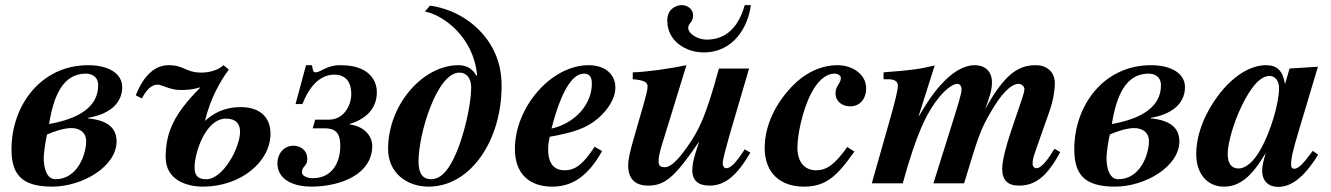

<svg xmlns="http://www.w3.org/2000/svg" viewBox="-20 -717 5206 751"><path d="M324 -256C424 -273 458 -325 458 -376C458 -430 404 -462 325 -462C139 -462 25 -303 25 -134C25 -39 60 13 184 13C303 13 436 -66 436 -164C436 -219 397 -247 324 -254ZM364 -383C364 -298 286 -252 172 -232C190 -344 227 -429 316 -429C337 -429 364 -419 364 -383ZM317 -165C317 -113 283 -16 197 -16C165 -16 151 -54 151 -100C151 -121 160 -176 164 -191C189 -202 229 -216 259 -216C292 -216 317 -199 317 -165Z M782 -245C803 -333 842 -400 875 -445L854 -462C836 -444 800 -433 769 -433C705 -433 701 -462 640 -462C589 -462 544 -427 511 -344L535 -332C552 -365 572 -386 597 -386C612 -386 646 -365 685 -365C708 -365 734 -366 760 -375L762 -373C662 -272 628 -201 628 -102C628 -13 710 13 774 13C920 13 1038 -83 1038 -194C1038 -260 995 -298 922 -298C879 -298 830 -288 783 -245ZM919 -202C919 -140 853 -16 787 -16C761 -16 741 -24 741 -62C741 -118 783 -253 864 -253C903 -253 919 -232 919 -202Z M1177 -462 1136 -310H1163C1183 -363 1223 -425 1287 -425C1338 -425 1354 -389 1354 -350C1354 -302 1323 -249 1267 -249H1213L1203 -215H1252C1304 -215 1311 -181 1311 -146C1311 -91 1286 -20 1203 -20C1182 -20 1161 -29 1161 -43C1161 -68 1182 -66 1182 -95C1182 -132 1152 -147 1128 -147C1088 -147 1065 -113 1065 -79C1065 -9 1137 13 1197 13C1256 13 1318 0 1363 -27C1407 -53 1436 -93 1436 -146C1436 -184 1406 -223 1348 -230V-232C1424 -256 1454 -302 1454 -357C1454 -396 1433 -425 1404 -442C1376 -458 1341 -462 1309 -462C1258 -462 1234 -434 1214 -434C1204 -434 1204 -444 1200 -462Z M1642 -672C1715 -658 1832 -572 1846 -424L1844 -420C1827 -450 1804 -462 1773 -462C1635 -462 1498 -309 1498 -134C1498 -43 1569 13 1656 13C1823 13 1942 -171 1942 -380C1942 -431 1933 -481 1905 -532C1861 -611 1775 -679 1662 -695ZM1823 -375C1823 -318 1802 -218 1775 -145C1750 -79 1717 -16 1666 -16C1633 -16 1617 -39 1617 -86C1617 -194 1689 -433 1777 -433C1805 -433 1823 -411 1823 -375Z M2306 -143C2260 -74 2231 -51 2188 -51C2146 -51 2124 -79 2124 -133C2124 -149 2126 -162 2130 -182C2227 -199 2275 -217 2318 -253C2358 -287 2387 -332 2387 -375C2387 -426 2347 -462 2282 -462C2137 -462 1994 -299 1994 -134C1994 -35 2053 13 2140 13C2217 13 2279 -26 2335 -126ZM2295 -390C2295 -307 2227 -234 2137 -214C2173 -353 2216 -429 2264 -429C2288 -429 2295 -413 2295 -390Z M2893 -697C2871 -619 2826 -562 2744 -562C2711 -562 2672 -584 2672 -608C2672 -628 2691 -627 2691 -658C2691 -681 2669 -697 2647 -697C2625 -697 2590 -682 2590 -637C2590 -554 2665 -512 2732 -512C2853 -512 2907 -617 2917 -697ZM2893 -133C2858 -79 2838 -59 2821 -59C2810 -59 2807 -70 2807 -80C2807 -92 2819 -137 2832 -183L2910 -449H2792C2738 -249 2708 -194 2650 -118C2620 -79 2598 -63 2580 -63C2564 -63 2556 -68 2556 -85C2556 -100 2558 -115 2572 -160L2665 -462C2604 -449 2506 -435 2455 -434V-407C2501 -404 2513 -394 2513 -379C2513 -363 2504 -333 2496 -304L2459 -176C2445 -126 2437 -95 2437 -70C2437 -17 2465 9 2515 9C2580 9 2619 -23 2713 -161H2714C2696 -106 2688 -80 2688 -51C2688 -10 2712 9 2756 9C2816 9 2863 -31 2915 -120Z M3294 -142C3246 -75 3215 -51 3172 -51C3128 -51 3099 -82 3099 -140C3099 -185 3117 -283 3153 -352C3176 -396 3207 -429 3245 -429C3257 -429 3269 -422 3269 -412C3269 -390 3248 -382 3248 -352C3248 -322 3272 -301 3306 -301C3343 -301 3368 -330 3368 -372C3368 -425 3316 -462 3256 -462C3189 -462 3126 -430 3076 -377C3017 -315 2971 -230 2971 -138C2971 -40 3033 13 3124 13C3157 13 3184 7 3207 -5C3252 -28 3284 -72 3322 -124Z M4105 -135C4101 -130 4097 -124 4093 -117C4070 -80 4048 -59 4035 -59C4026 -59 4019 -65 4019 -77C4019 -95 4022 -103 4040 -154L4085 -282C4100 -325 4106 -365 4106 -391C4106 -432 4079 -462 4031 -462C3959 -462 3908 -423 3833 -290C3853 -342 3860 -367 3860 -395C3860 -437 3834 -462 3792 -462C3752 -462 3710 -436 3678 -404C3651 -377 3623 -346 3574 -262H3573L3636 -461C3573 -446 3549 -443 3436 -434V-407H3454C3480 -407 3492 -398 3492 -382C3492 -367 3484 -329 3456 -232L3390 0H3511C3564 -189 3601 -274 3658 -342C3680 -368 3708 -389 3723 -389C3733 -389 3741 -383 3741 -367C3741 -350 3728 -309 3696 -207L3631 0H3751C3809 -192 3816 -210 3852 -273C3894 -348 3934 -389 3964 -389C3976 -389 3987 -379 3987 -368C3987 -362 3984 -351 3980 -338L3936 -208C3914 -144 3900 -86 3900 -57C3900 -11 3923 9 3966 9C4028 9 4075 -25 4127 -122Z M4481 -256C4581 -273 4615 -325 4615 -376C4615 -430 4561 -462 4482 -462C4296 -462 4182 -303 4182 -134C4182 -39 4217 13 4341 13C4460 13 4593 -66 4593 -164C4593 -219 4554 -247 4481 -254ZM4521 -383C4521 -298 4443 -252 4329 -232C4347 -344 4384 -429 4473 -429C4494 -429 4521 -419 4521 -383ZM4474 -165C4474 -113 4440 -16 4354 -16C4322 -16 4308 -54 4308 -100C4308 -121 4317 -176 4321 -191C4346 -202 4386 -216 4416 -216C4449 -216 4474 -199 4474 -165Z M5115 -127C5074 -72 5058 -57 5042 -57C5034 -57 5030 -63 5030 -72C5030 -97 5036 -126 5060 -205L5135 -456L5024 -449L5007 -390H5006C4997 -441 4975 -462 4932 -462C4867 -462 4799 -415 4746 -345C4695 -278 4659 -194 4659 -114C4659 -38 4702 13 4767 13C4828 13 4875 -24 4931 -119C4919 -78 4917 -64 4917 -50C4917 -7 4943 14 4980 14C5027 14 5078 -18 5136 -112ZM4983 -373C4983 -313 4950 -202 4911 -133C4884 -84 4852 -58 4825 -58C4799 -58 4782 -75 4782 -115C4782 -153 4803 -234 4838 -305C4866 -362 4904 -420 4946 -420C4968 -420 4983 -400 4983 -373Z"/></svg>

Font: STIXGeneral
Style: Bold Italic
Weight: 700
Italic angle: -16.33°
Designer: MicroPress Inc., with final additions and corrections provided by Coen Hoffman, Elsevier (retired)
Version: Version 1.1.0